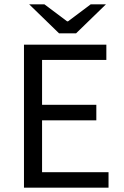

<svg xmlns="http://www.w3.org/2000/svg" viewBox="-20 -861 567 881"><path d="M90 0V-656H468V-586H173V-380H422V-309H173V-71H478V0ZM251 -708 114 -841H184L288 -763H292L396 -841H466L329 -708Z"/></svg>

Font: Source Sans 3 ExtraLight
Style: Regular
Weight: 400
Version: Version 3.052;hotconv 1.1.0;makeotfexe 2.6.0